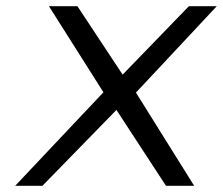

<svg xmlns="http://www.w3.org/2000/svg" viewBox="-20 -600 720 620"><path d="M29 0H117L356 -245L516 0H607L419 -301L680 -580H590L376 -359L230 -580H138L314 -302Z"/></svg>

Font: Charger Pro
Style: ExtObl
Weight: 400
Designer: Jasper
Foundry: Cannot Into Space Fonts
Version: Version 1.09